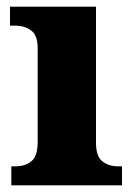

<svg xmlns="http://www.w3.org/2000/svg" viewBox="-20 -556 405 576"><path d="M14 0V-57H26Q56 -57 74.5 -72.5Q93 -88 93 -130V-412Q93 -450 73.5 -464.5Q54 -479 26 -479H10V-536H268V-128Q268 -87 287 -72Q306 -57 335 -57H346V0Z"/></svg>

Font: Noto Serif Lao ExtraBold
Style: Regular
Weight: 800
Designer: Monotype Design Team
Foundry: Monotype Imaging Inc.
Version: Version 2.003; ttfautohint (v1.8.4.7-5d5b)